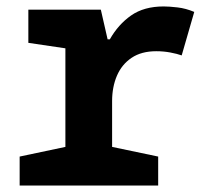

<svg xmlns="http://www.w3.org/2000/svg" viewBox="-20 -576 640 596"><path d="M41 0V-90L183 -120V-426L68 -443V-546H293L314 -454H321Q347 -500 387 -528Q427 -556 488 -556Q505 -556 531 -553Q557 -550 583 -539L544 -404Q530 -409 509 -413Q488 -417 465 -417Q419 -417 388.5 -396.5Q358 -376 343 -341Q328 -306 328 -262V-120L471 -90V0Z"/></svg>

Font: Noto Sans Mono
Style: Bold
Weight: 700
Designer: Monotype Design Team
Foundry: Monotype Imaging Inc.
Version: Version 2.014